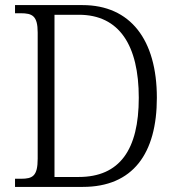

<svg xmlns="http://www.w3.org/2000/svg" viewBox="-20 -734 690 754"><path d="M39 0H305C502 0 596 -131 596 -350C596 -578 492 -714 304 -714H39V-682H61C107 -682 128 -672 128 -606V-111C128 -42 108 -32 62 -32H39ZM289 -39H194V-676H290C449 -676 525 -555 525 -350C525 -146 450 -39 289 -39Z"/></svg>

Font: Noto Serif Thai SemiCondensed Light
Style: Regular
Weight: 300
Width: 4
Designer: Monotype Design Team
Foundry: Monotype Imaging Inc.
Version: Version 2.002